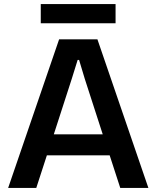

<svg xmlns="http://www.w3.org/2000/svg" viewBox="-20 -922 768 942"><path d="M20 0 270 -729H458L708 0H570L518 -160H210L158 0ZM180 -808V-902H547V-808ZM244 -263H484L396 -535L368 -628H361L332 -535Z"/></svg>

Font: Mona Sans SemiBold
Style: Regular
Weight: 600
Designer: Deni Anggara
Foundry: GitHub
Version: Version 2.000;Glyphs 3.2.3 (3260)